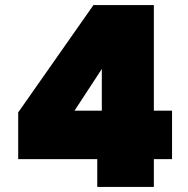

<svg xmlns="http://www.w3.org/2000/svg" viewBox="-20 -740 744 760"><path d="M52 -110V-295L350 -720H589V-302H661V-110H589V0H365V-110ZM383 -467 275 -302H383Z"/></svg>

Font: Poppins Black A&M
Style: Regular
Weight: 900
Designer: Ninad Kale (Devanagari), Jonny Pinhorn (Latin)
Foundry: Indian Type Foundry
Version: 4.004